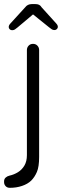

<svg xmlns="http://www.w3.org/2000/svg" viewBox="-40 -724 304 942"><path d="M113 162.2Q95.8 178.8 68.2 188.1Q40.8 197.5 8.2 197.5Q-4.8 197.5 -12.4 189.2Q-20 181 -20 170V165.8Q-20 154.2 -12.2 147.2Q-4.5 140.2 6.2 137.8Q28.8 132.8 48.1 120.9Q67.5 109 79.8 88.2Q92 67.5 92 37.2V-478.5Q92 -491 100.4 -499.9Q108.8 -508.8 122 -508.8Q135.2 -508.8 143.6 -499.9Q152 -491 152 -478.5V46Q152 94 141.1 119.5Q130.2 145 113 162.2ZM111.5 -661.8 132.5 -662.2 45.8 -589.2Q38.8 -583.5 33.2 -579.6Q27.8 -575.8 19.2 -575.8Q12.2 -575.8 7.5 -580.6Q2.8 -585.5 2.8 -591Q2.8 -595.2 4.4 -599.1Q6 -603 10.2 -607.8L83.2 -687.8Q95 -704 116.5 -704H133Q144 -704 151.4 -700.6Q158.8 -697.2 164.5 -687.8L236.2 -608.5Q240.5 -603.8 242.1 -599.9Q243.8 -596 243.8 -591.8Q243.8 -586.2 239.1 -581.4Q234.5 -576.5 227.2 -576.5Q219.5 -576.5 213.8 -580.4Q208 -584.2 200.8 -590Z"/></svg>

Font: Quicksand Variable Light
Style: Regular
Weight: 300
Designer: Andrew Paglinawan
Foundry: Andrew Paglinawan
Version: Version 3.004